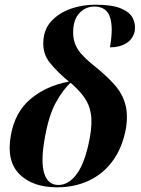

<svg xmlns="http://www.w3.org/2000/svg" viewBox="-20 -789 601 819"><path d="M224 10Q119 10 63 -46Q7 -102 26 -210Q43 -310 110 -366.5Q177 -423 274 -441Q224 -482 192.5 -521.5Q161 -561 165 -615Q168 -666 200 -700Q232 -734 281.5 -751.5Q331 -769 387 -769Q458 -769 496 -753Q534 -737 546.5 -711.5Q559 -686 555 -658Q548 -623 519.5 -605Q491 -587 449 -587Q464 -672 449 -716.5Q434 -761 382 -761Q345 -761 318.5 -733Q292 -705 292 -650Q292 -609 313.5 -576.5Q335 -544 393 -499Q437 -463 469 -427Q501 -391 514 -346Q527 -301 517 -240Q502 -159 461 -103Q420 -47 359 -18.5Q298 10 224 10ZM229 0Q274 0 309 -49Q344 -98 363 -201Q374 -261 368 -301.5Q362 -342 340 -373Q318 -404 281 -436Q249 -407 218.5 -352Q188 -297 171 -200Q153 -100 168.5 -50Q184 0 229 0Z"/></svg>

Font: Noto Serif Display SemiCondensed
Style: Bold Italic
Weight: 700
Width: 4
Italic angle: -12°
Designer: Monotype Design Team
Foundry: Monotype Imaging Inc.
Version: Version 2.009